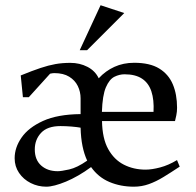

<svg xmlns="http://www.w3.org/2000/svg" viewBox="-20 -702 750 734"><path d="M156.9 11.7Q125.1 11.7 97.3 -2.3Q69.6 -16.3 52.8 -41Q36 -65.7 36 -97.1Q36 -138.1 62.5 -176.2Q89 -214.4 144.5 -239.7Q199.9 -264.9 288.1 -265.8V-326Q288.1 -351.3 277.4 -373.2Q266.8 -395 244.6 -408.7Q222.4 -422.5 187.7 -422.5Q181.2 -422.5 171.5 -420.3L90 -330.3H67.6L59.3 -413.6Q104.2 -431.9 134.9 -442.1Q165.7 -452.4 191.9 -457Q218.2 -461.7 248.9 -461.7Q284.7 -461.7 314.2 -446.5Q343.7 -431.4 357.4 -402.7Q383.4 -431.1 417.5 -446.5Q451.5 -462 493 -462Q553 -462 588.8 -440Q624.5 -418 640.7 -379.5Q656.9 -341 656.9 -290Q656.9 -274.6 654 -261Q651 -247.3 649 -239.1H370Q371.1 -172.7 393.7 -132Q416.3 -91.4 453.5 -72.5Q490.8 -53.5 536.6 -53.5Q560.2 -53.5 592.1 -61.9Q623.9 -70.2 656.7 -90L667 -65Q634.3 -43.2 605.3 -25.5Q576.4 -7.8 549 1.9Q521.5 11.7 491.7 11.7Q440.8 11.7 398.3 -6.3Q355.9 -24.2 328.2 -63.3Q303.8 -45.2 279.3 -31.2Q254.8 -17.1 232.1 -7.7Q209.4 1.7 190.2 6.7Q171 11.7 156.9 11.7ZM200.7 -47.5Q214.2 -47.5 244.4 -54.2Q274.6 -60.9 313.3 -87.9Q301.7 -112.8 295.4 -143.8Q289.1 -174.9 288.1 -213.9Q274.7 -216.4 253.3 -218.2Q231.9 -220 211 -220Q161.2 -220 137.1 -194.2Q113 -168.4 113 -130.7Q113 -90.9 137.4 -69.2Q161.8 -47.5 200.7 -47.5ZM369.6 -274.4H566.9Q569.4 -320.6 558.7 -352.7Q548.1 -384.8 522.8 -401.4Q497.6 -418 456 -418Q436.5 -418 417.3 -408.5Q398.1 -398.9 384.8 -368.2Q371.6 -337.5 369.6 -274.4ZM284.8 -510.1 364.5 -682 455 -652.1 312.9 -510.1Z"/></svg>

Font: Ancizar Serif Light
Style: Regular
Weight: 300
Designer: Cesar Puertas, Viviana Monsalve, Julian Moncada, Julian Prieto, Jose Castro, Felipe Aragon, Mariel Hernandez, Sara Alarc
Version: Version 8.100